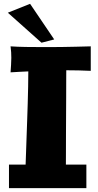

<svg xmlns="http://www.w3.org/2000/svg" viewBox="-20 -977 513 1003"><path d="M454.1 -606.9Q391.1 -609.9 329.1 -609.9H326.2Q326.2 -589.4 325.9 -552.5Q325.7 -515.6 325.7 -470Q325.7 -424.3 325.2 -373.5Q324.7 -322.8 324.7 -274.9Q324.7 -227.1 324.5 -185.8Q324.2 -144.5 324.2 -117.2H431.2V5.9H26.9V-117.2H113.8Q114.7 -142.6 116 -178.7Q117.2 -214.8 118.7 -256.8Q120.1 -298.8 121.8 -344.7Q123.5 -390.6 124.8 -436.3Q126 -481.9 127 -524.9Q127.9 -567.9 127.9 -604Q104.5 -603 81.5 -601.8Q58.6 -600.6 35.2 -599.1Q36.6 -620.1 37.8 -638.4Q39.1 -656.7 39.1 -674.8Q39.1 -689 38.3 -703.4Q37.6 -717.8 35.2 -734.9Q70.3 -732.4 114.7 -731.7Q159.2 -731 206.1 -731Q252.9 -731 297.1 -731.4Q341.3 -731.9 376.5 -732.9Q417.5 -733.9 454.1 -734.9ZM137.2 -957 263.2 -771 196.8 -753.9 21 -910.6Z"/></svg>

Font: Galindo
Style: Regular
Weight: 400
Version: Version 1.000